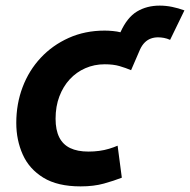

<svg xmlns="http://www.w3.org/2000/svg" viewBox="-20 -649 677 684"><path d="M267 15Q185 15 134.5 -16Q84 -47 61 -98.5Q38 -150 38 -211Q38 -279 60.5 -338.5Q83 -398 125 -443Q167 -488 225 -514Q283 -540 353 -540Q366 -540 382 -538.5Q398 -537 409 -534Q433 -587 468 -608Q503 -629 549 -629Q571 -629 593 -624.5Q615 -620 637 -612L586 -507Q575 -512 564 -514Q553 -516 543 -516Q529 -516 517 -511.5Q505 -507 495.5 -497.5Q486 -488 479 -473L447 -399Q428 -407 406 -413.5Q384 -420 353 -420Q316 -420 284 -406Q252 -392 228.5 -366.5Q205 -341 191.5 -305.5Q178 -270 178 -226Q178 -186 191 -160Q204 -134 230 -121.5Q256 -109 295 -109Q315 -109 333.5 -111.5Q352 -114 368.5 -119Q385 -124 399 -130L414 -16Q386 -5 350 5Q314 15 267 15Z"/></svg>

Font: Ubuntu Sans Mono
Style: Italic
Weight: 400
Italic angle: -13.5°
Monospace: yes
Designer: Dalton Maag Ltd
Foundry: Dalton Maag Ltd
Version: Version 1.006